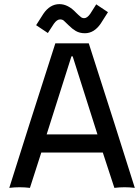

<svg xmlns="http://www.w3.org/2000/svg" viewBox="-20 -910 678 930"><path d="M25 0Q110 -271 248 -700H410Q548 -271 633 0Q584 -6 534 0L478 -171H180L125 0Q75 -6 25 0ZM452 -259 332 -637H326L206 -259ZM268 -890Q310 -890 349 -848Q360 -837 370 -829Q377 -822 388 -822Q402 -822 417 -843L443 -884L446 -889L503 -851L468 -796Q436 -749 391 -749Q366 -749 347 -760Q330 -770 313 -787Q294 -806 289 -810Q282 -816 271 -816Q256 -816 241 -795L215 -755L212 -750L155 -788L190 -843Q222 -890 268 -890Z"/></svg>

Font: Rilu
Style: Bold
Weight: 500
Designer: Alí Sinisterra
Foundry: Alí Sinisterra
Version: ""